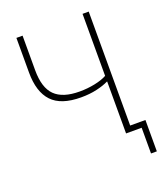

<svg xmlns="http://www.w3.org/2000/svg" viewBox="-153 -801 905 1053"><g transform="rotate(-20 300.0 -274.0)"><path d="M545 0H454V-303H452Q424 -289 382.5 -279.5Q341 -270 291 -270Q174 -270 121 -326.5Q68 -383 68 -496V-698H104V-496Q104 -394 150 -348.5Q196 -303 294 -303Q341 -303 384 -312Q427 -321 454 -336V-698H490V-33H579V150H545Z"/></g></svg>

Font: IBM Plex Mono ExtraLight
Style: Regular
Weight: 200
Monospace: yes
Designer: Mike Abbink, Paul van der Laan, Pieter van Rosmalen
Foundry: Bold Monday
Version: Version 2.3